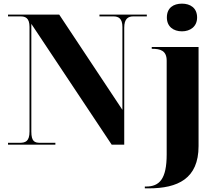

<svg xmlns="http://www.w3.org/2000/svg" viewBox="-20 -794 1201 1054"><path d="M979 -622C1024 -622 1062 -648 1062 -698C1062 -751 1024 -774 979 -774C932 -774 896 -751 896 -698C896 -648 932 -622 979 -622ZM24 0H284V-10H201C170 -10 152 -17 152 -72V-663L593 0H662V-642C662 -691 683 -704 712 -704H786V-714H526V-704H603C630 -704 652 -693 652 -646V-191L305 -714H24V-704H92C118 -704 142 -697 142 -646V-72C142 -17 119 -10 87 -10H24ZM775 240H796C956 240 1070 187 1070 8V-536H813V-526H816C859 -526 895 -517 895 -461V54C895 189 855 230 782 230H775Z"/></svg>

Font: Noto Serif Display ExtraBold
Style: Regular
Weight: 800
Designer: Monotype Design Team
Foundry: Monotype Imaging Inc.
Version: Version 2.009